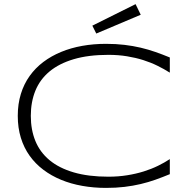

<svg xmlns="http://www.w3.org/2000/svg" viewBox="-20 -895 909 928"><path d="M800.8 -53.2Q765.6 -38.6 731.2 -26.4Q696.8 -14.2 659.7 -5.4Q622.6 3.4 581.5 8.3Q540.5 13.2 492.2 13.2Q432.6 13.2 377.7 3.4Q322.8 -6.3 275.4 -25.9Q228 -45.4 189.5 -74.5Q150.9 -103.5 123.3 -142.1Q95.7 -180.7 80.8 -229Q65.9 -277.3 65.9 -335Q65.9 -392.6 80.8 -440.9Q95.7 -489.3 123.3 -527.8Q150.9 -566.4 189.5 -595.5Q228 -624.5 275.4 -644Q322.8 -663.6 377.4 -673.3Q432.1 -683.1 492.2 -683.1Q540.5 -683.1 581.5 -678.2Q622.6 -673.3 659.7 -664.6Q696.8 -655.8 731.2 -643.8Q765.6 -631.8 800.8 -617.2V-543.9Q772.9 -561.5 741.2 -577.1Q709.5 -592.8 672.6 -604.5Q635.7 -616.2 593.8 -623Q551.8 -629.9 503.9 -629.9Q407.2 -629.9 336.4 -608.9Q265.6 -587.9 219.5 -549.6Q173.3 -511.2 151.1 -456.8Q128.9 -402.3 128.9 -335Q128.9 -267.6 151.1 -213.4Q173.3 -159.2 219.5 -120.8Q265.6 -82.5 336.4 -61.8Q407.2 -41 503.9 -41Q551.8 -41 594.5 -47.9Q637.2 -54.7 674.6 -66.4Q711.9 -78.1 743.4 -93.5Q774.9 -108.9 800.8 -126V-53.2ZM660.2 -823.7 445.3 -732.9 426.3 -771 635.3 -875Z"/></svg>

Font: Syncopate
Style: Regular
Weight: 400
Width: 7
Version: Version 001.001